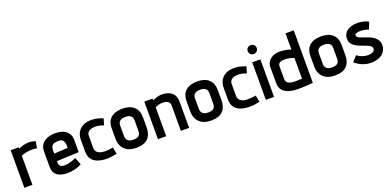

<svg xmlns="http://www.w3.org/2000/svg" viewBox="-2 -1552 4905 2409"><g transform="rotate(-20 2450.5 -347.5)"><path d="M358 -410 373 -501Q356 -507 332.5 -511.5Q309 -516 284 -516Q247 -516 211.5 -507Q176 -498 147 -481V-501H39V0H147V-389Q164 -397 182.5 -402Q201 -407 219.5 -410.5Q238 -414 257.5 -415.5Q277 -417 297 -417Q326 -417 342 -413.5Q358 -410 358 -410Z M538 -149V-174L833 -187V-346Q833 -402 808 -438.5Q783 -475 738.5 -493Q694 -511 635 -511Q576 -511 529 -492.5Q482 -474 454.5 -437Q427 -400 427 -343V-133Q427 -95 440.5 -67Q454 -39 479 -21.5Q504 -4 538.5 4.5Q573 13 613 13Q666 13 716 0Q766 -13 805 -35L767 -131Q727 -113 686.5 -102Q646 -91 611 -91Q593 -91 579 -95Q565 -99 556.5 -106.5Q548 -114 543 -124.5Q538 -135 538 -149ZM721 -316V-284L538 -275V-317Q538 -345 545.5 -364Q553 -383 573.5 -394Q594 -405 634 -406Q671 -408 689.5 -394.5Q708 -381 714.5 -360Q721 -339 721 -316Z M1247 -393 1272 -479Q1237 -493 1200 -502Q1163 -511 1126 -512Q1056 -514 1008.5 -490Q961 -466 936 -423Q911 -380 911 -321V-172Q911 -106 938 -66.5Q965 -27 1014 -8.5Q1063 10 1127 12Q1165 13 1202.5 8Q1240 3 1274 -5L1255 -95Q1256 -95 1246.5 -93.5Q1237 -92 1221.5 -89.5Q1206 -87 1186.5 -85.5Q1167 -84 1148 -84Q1120 -84 1097 -89.5Q1074 -95 1057 -106Q1040 -117 1031 -134.5Q1022 -152 1022 -175V-332Q1022 -363 1038 -382Q1054 -401 1082.5 -409.5Q1111 -418 1146 -416Q1173 -415 1199 -408.5Q1225 -402 1247 -393Z M1740 -183V-320Q1740 -413 1686.5 -462.5Q1633 -512 1535 -512Q1467 -512 1419.5 -490.5Q1372 -469 1348 -427Q1324 -385 1324 -320V-183Q1324 -130 1346 -86.5Q1368 -43 1414.5 -16.5Q1461 10 1535 10Q1639 10 1689.5 -41.5Q1740 -93 1740 -183ZM1628 -324V-177Q1628 -155 1619.5 -137Q1611 -119 1590.5 -108.5Q1570 -98 1535 -98Q1498 -98 1476 -109Q1454 -120 1445 -138.5Q1436 -157 1436 -177V-324Q1436 -350 1447 -367Q1458 -384 1479.5 -393Q1501 -402 1535 -402Q1567 -402 1587.5 -392.5Q1608 -383 1618 -365.5Q1628 -348 1628 -324Z M2129 -343V1H2239V-346Q2239 -385 2229 -413Q2219 -441 2201.5 -459.5Q2184 -478 2161 -489Q2138 -500 2112 -505Q2086 -510 2059 -510Q2032 -510 2007.5 -504Q1983 -498 1963.5 -490.5Q1944 -483 1933 -478V-501H1823V1H1933V-386Q1954 -395 1971 -400.5Q1988 -406 2003.5 -408Q2019 -410 2034 -410Q2054 -410 2071.5 -405.5Q2089 -401 2102 -392.5Q2115 -384 2122 -371.5Q2129 -359 2129 -343Z M2739 -183V-320Q2739 -413 2685.5 -462.5Q2632 -512 2534 -512Q2466 -512 2418.5 -490.5Q2371 -469 2347 -427Q2323 -385 2323 -320V-183Q2323 -130 2345 -86.5Q2367 -43 2413.5 -16.5Q2460 10 2534 10Q2638 10 2688.5 -41.5Q2739 -93 2739 -183ZM2627 -324V-177Q2627 -155 2618.5 -137Q2610 -119 2589.5 -108.5Q2569 -98 2534 -98Q2497 -98 2475 -109Q2453 -120 2444 -138.5Q2435 -157 2435 -177V-324Q2435 -350 2446 -367Q2457 -384 2478.5 -393Q2500 -402 2534 -402Q2566 -402 2586.5 -392.5Q2607 -383 2617 -365.5Q2627 -348 2627 -324Z M3154 -393 3179 -479Q3144 -493 3107 -502Q3070 -511 3033 -512Q2963 -514 2915.5 -490Q2868 -466 2843 -423Q2818 -380 2818 -321V-172Q2818 -106 2845 -66.5Q2872 -27 2921 -8.5Q2970 10 3034 12Q3072 13 3109.5 8Q3147 3 3181 -5L3162 -95Q3163 -95 3153.5 -93.5Q3144 -92 3128.5 -89.5Q3113 -87 3093.5 -85.5Q3074 -84 3055 -84Q3027 -84 3004 -89.5Q2981 -95 2964 -106Q2947 -117 2938 -134.5Q2929 -152 2929 -175V-332Q2929 -363 2945 -382Q2961 -401 2989.5 -409.5Q3018 -418 3053 -416Q3080 -415 3106 -408.5Q3132 -402 3154 -393Z M3264 0H3373V-501H3264ZM3319 -710Q3294 -710 3276.5 -694Q3259 -678 3259 -652Q3259 -627 3276.5 -609.5Q3294 -592 3319 -592Q3344 -592 3361.5 -609.5Q3379 -627 3379 -652Q3379 -678 3361.5 -694Q3344 -710 3319 -710Z M3891 0V-700H3781V-484Q3741 -498 3705 -504Q3669 -510 3626 -510Q3595 -510 3565 -501Q3535 -492 3510.5 -473.5Q3486 -455 3471.5 -427Q3457 -399 3457 -360V-157Q3457 -111 3474 -79Q3491 -47 3522 -27.5Q3553 -8 3595.5 1.5Q3638 11 3688 11Q3708 11 3729 10.5Q3750 10 3771 9.5Q3792 9 3813 7.5Q3834 6 3853.5 4Q3873 2 3891 0ZM3781 -372V-95Q3781 -95 3775 -94.5Q3769 -94 3759.5 -94Q3750 -94 3738.5 -93.5Q3727 -93 3717 -92.5Q3707 -92 3700 -92Q3659 -92 3633.5 -97.5Q3608 -103 3594 -113.5Q3580 -124 3574.5 -139.5Q3569 -155 3569 -175V-341Q3569 -357 3576.5 -367.5Q3584 -378 3596 -384.5Q3608 -391 3623.5 -393.5Q3639 -396 3655 -396Q3701 -396 3735 -386.5Q3769 -377 3781 -372Z M4393 -183V-320Q4393 -413 4339.5 -462.5Q4286 -512 4188 -512Q4120 -512 4072.5 -490.5Q4025 -469 4001 -427Q3977 -385 3977 -320V-183Q3977 -130 3999 -86.5Q4021 -43 4067.5 -16.5Q4114 10 4188 10Q4292 10 4342.5 -41.5Q4393 -93 4393 -183ZM4281 -324V-177Q4281 -155 4272.5 -137Q4264 -119 4243.5 -108.5Q4223 -98 4188 -98Q4151 -98 4129 -109Q4107 -120 4098 -138.5Q4089 -157 4089 -177V-324Q4089 -350 4100 -367Q4111 -384 4132.5 -393Q4154 -402 4188 -402Q4220 -402 4240.5 -392.5Q4261 -383 4271 -365.5Q4281 -348 4281 -324Z M4781 -386 4817 -478Q4798 -490 4773 -498Q4748 -506 4721.5 -510Q4695 -514 4671 -514Q4635 -514 4601 -506Q4567 -498 4540 -480.5Q4513 -463 4497.5 -436.5Q4482 -410 4482 -373Q4482 -338 4496.5 -313.5Q4511 -289 4535.5 -271.5Q4560 -254 4589 -242Q4618 -230 4647 -220Q4676 -210 4700 -199.5Q4724 -189 4739 -176Q4754 -163 4754 -144Q4754 -129 4745.5 -118Q4737 -107 4724 -100.5Q4711 -94 4694.5 -91Q4678 -88 4663 -88Q4639 -88 4612.5 -94.5Q4586 -101 4562 -112.5Q4538 -124 4519 -139L4455 -70Q4494 -31 4550.5 -8Q4607 15 4668 15Q4709 15 4745.5 5Q4782 -5 4810.5 -25.5Q4839 -46 4855.5 -76.5Q4872 -107 4872 -147Q4872 -184 4857 -210.5Q4842 -237 4817.5 -255.5Q4793 -274 4764 -287Q4735 -300 4706 -309.5Q4677 -319 4652 -328Q4627 -337 4612.5 -348Q4598 -359 4598 -374Q4598 -385 4606 -391.5Q4614 -398 4626 -401.5Q4638 -405 4650.5 -406Q4663 -407 4674 -407Q4695 -407 4714 -404Q4733 -401 4750.5 -396.5Q4768 -392 4781 -386Z"/></g></svg>

Font: Advent Pro Expanded
Style: Bold
Weight: 700
Width: 7
Designer: VivaRado, Andreas Kalpakidis
Foundry: VivaRado, Andreas Kalpakidis
Version: Version 3.000